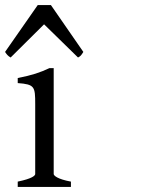

<svg xmlns="http://www.w3.org/2000/svg" viewBox="-36 -738 611 758"><path d="M176 -51V-469H159C123 -452 91 -441 34 -430V-410C101 -405 103 -396 103 -327V-51C103 -45 92 -33 34 -21V0H244V-21C190 -31 176 -45 176 -51ZM293 -533 165 -718H113L-16 -533C-10 -524 -5 -517 6 -511L138 -642L272 -511C282 -516 285 -520 293 -533Z"/></svg>

Font: Temporarium
Style: Regular
Weight: 400
Version: Version 1.1